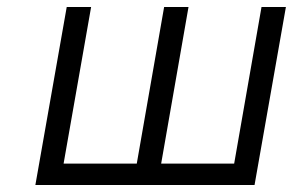

<svg xmlns="http://www.w3.org/2000/svg" viewBox="-20 -531 840 551"><path d="M81.5 0 171.5 -511H241.5L162.5 -61.5H372.5L451 -511H521L442.5 -61.5H652L730.5 -511H800.5L710.5 0Z"/></svg>

Font: Overpass Light
Style: Italic
Weight: 300
Italic angle: -10°
Designer: Delve Withrington, Dave Bailey, Thomas Jockin
Foundry: Delve Fonts LLC
Version: Version 4.000; ttfautohint (v1.8.3)